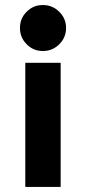

<svg xmlns="http://www.w3.org/2000/svg" viewBox="-20 -552 338 756"><path d="M240.2 -441.9Q240.2 -404.3 213.4 -377.7Q186.5 -351.1 148.9 -351.1Q111.3 -351.1 85 -377.7Q58.6 -404.3 58.6 -441.9Q58.6 -479.5 85 -505.9Q111.3 -532.2 148.9 -532.2Q186.5 -532.2 213.4 -505.6Q240.2 -479 240.2 -441.9ZM218.8 -304.7V184.1H79.6V-304.7Z"/></svg>

Font: Basically A Sans Serif
Style: Bold
Weight: 700
Designer: Hyung-Suk Kim
Foundry: Mental Design
Version: 1.000